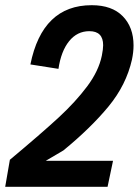

<svg xmlns="http://www.w3.org/2000/svg" viewBox="-26 -719 534 739"><path d="M218 -140 150 -100H409L388 0H-6L12 -104Q134 -206 199.5 -266.5Q265 -327 309.5 -386.5Q354 -446 366 -505Q371 -530 371 -545Q371 -599 318 -599Q271 -599 240 -560.5Q209 -522 199 -454L91 -471Q137 -699 327 -699Q405 -699 446.5 -656.5Q488 -614 488 -544Q488 -519 482 -490Q460 -392 391.5 -309Q323 -226 218 -140Z"/></svg>

Font: Decalotype SemiBold Italic
Style: Regular
Weight: 600
Italic angle: -12°
Designer: Alfredo Marco Pradil
Foundry: Alfredo Marco Pradil
Version: Version 1.0